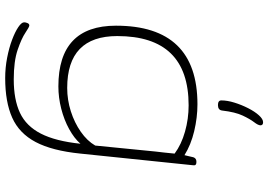

<svg xmlns="http://www.w3.org/2000/svg" viewBox="-167 -655 1034 740"><g transform="rotate(90 350.0 -285.0)"><path d="M281 212Q241 212 202.5 204.5Q164 197 133.5 185.5Q103 174 84.5 161.5Q66 149 66 139Q66 133 69 126Q72 119 78 119Q84 119 106 134Q128 149 172 164Q216 179 286 179Q364 179 415 155Q466 131 495 74.5Q524 18 534 -78Q513 -54 477.5 -34.5Q442 -15 399 -4Q356 7 313 7Q79 7 79 -215Q79 -529 382 -529Q433 -529 485.5 -516.5Q538 -504 578 -479Q580 -486 582 -495.5Q584 -505 586 -513Q590 -525 603 -525H605Q619 -525 617 -513L572 -78Q561 31 527.5 94.5Q494 158 433.5 185Q373 212 281 212ZM319 -27Q365 -27 409 -41Q453 -55 488 -79.5Q523 -104 541 -135L564 -367Q566 -381 568 -401.5Q570 -422 572 -441Q537 -467 487.5 -481Q438 -495 386 -495Q119 -495 119 -220Q119 -27 319 -27ZM385 -608Q367 -608 367 -621Q367 -644 375.5 -671.5Q384 -699 397 -724.5Q410 -750 424.5 -766Q439 -782 451 -782Q463 -782 463 -772Q463 -763 451 -747.5Q439 -732 425.5 -703.5Q412 -675 406 -624Q404 -608 385 -608Z"/></g></svg>

Font: Asap Expanded Expanded Thin
Style: Italic
Weight: 100
Width: 7
Italic angle: -6°
Designer: Pablo Cosgaya
Foundry: Omnibus-Type
Version: Version 3.001; ttfautohint (v1.8.4.7-5d5b)